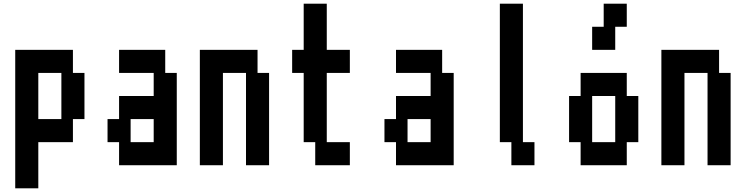

<svg xmlns="http://www.w3.org/2000/svg" viewBox="-20 -1020 4040 1040"><path d="M187.5 0H62.5V-750H375V-625H437.5V-375H375V-250H187.5ZM312.5 -625H187.5V-375H312.5Z M625 -750H875V-625H937.5V-125H625V-250H562.5V-375H625V-500H812.5V-625H625ZM812.5 -375H687.5V-250H812.5Z M1187.5 -125H1062.5V-750H1375V-625H1437.5V-125H1312.5V-625H1187.5Z M1750 -250H1875V-125H1687.5V-250H1625V-625H1562.5V-750H1625V-1000H1750V-750H1875V-625H1750Z M2125 -750H2375V-625H2437.5V-125H2125V-250H2062.5V-375H2125V-500H2312.5V-625H2125ZM2312.5 -375H2187.5V-250H2312.5Z M2687.5 -1000H2812.5V-250H2875V-125H2750V-250H2687.5Z M3125 -625H3375V-500H3437.5V-250H3375V-125H3125V-250H3062.5V-500H3125ZM3187.5 -875H3250V-1000H3375V-875H3312.5V-750H3187.5ZM3312.5 -500H3187.5V-250H3312.5Z M3687.5 -125H3562.5V-750H3875V-625H3937.5V-125H3812.5V-625H3687.5Z"/></svg>

Font: Amiga Topaz Unicode Rus
Style: Regular
Weight: 400
Designer: dMG of Trueschool and Divine Stylers
Foundry: dMG of Trueschool and Divine Stylers
Version: Version 1.1